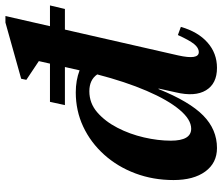

<svg xmlns="http://www.w3.org/2000/svg" viewBox="-76 -729 819 707"><g transform="rotate(-90 333.5 -375.5)"><path d="M142 14Q87 14 55.5 -29Q24 -72 24 -146Q24 -221 48.5 -286.5Q73 -352 117.5 -401.5Q162 -451 220.5 -478.5Q279 -506 347 -506Q391 -506 428 -492L462 -642L393 -688L397 -707L604 -765H628L483 -129Q466 -53 495 -53Q511 -53 525 -70.5Q539 -88 558 -130L588 -119Q570 -56 530.5 -21Q491 14 437 14Q379 14 354.5 -26.5Q330 -67 347 -138L361 -201H359Q313 -87 261.5 -36.5Q210 14 142 14ZM169 -156Q169 -81 213 -81Q247 -81 283 -124Q319 -167 352.5 -245Q386 -323 413 -427Q393 -456 351 -456Q307 -456 273.5 -427Q240 -398 216.5 -352.5Q193 -307 181 -255Q169 -203 169 -156ZM300 -546 312 -601H667L654 -546Z"/></g></svg>

Font: Platypi SemiBold
Style: Italic
Weight: 600
Italic angle: -13°
Designer: David Sargent
Foundry: Bolt Cutter Type
Version: Version 1.200; ttfautohint (v1.8.4.7-5d5b)